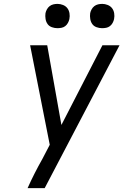

<svg xmlns="http://www.w3.org/2000/svg" viewBox="-20 -968 640 988"><path d="M210 0H122Q139 -38 158 -75.5Q177 -113 198 -150L236 -223L135 -735H223L296 -325L507 -735H595ZM505 -823Q491 -823 477 -828Q463 -833 455 -844Q447 -855 444.5 -870Q442 -885 444 -900Q446 -910 451.5 -920Q457 -930 465.5 -936.5Q474 -943 484.5 -945.5Q495 -948 506 -948Q520 -948 534 -942.5Q548 -937 556.5 -926Q565 -915 567.5 -900Q570 -885 567 -870Q565 -860 559.5 -850Q554 -840 545.5 -833.5Q537 -827 526.5 -825Q516 -823 505 -823ZM275 -823Q261 -823 247 -828Q233 -833 225 -844Q217 -855 214.5 -870Q212 -885 214 -900Q216 -910 221.5 -920Q227 -930 235.5 -936.5Q244 -943 254.5 -945.5Q265 -948 276 -948Q290 -948 304 -942.5Q318 -937 326.5 -926Q335 -915 337.5 -900Q340 -885 337 -870Q335 -860 329.5 -850Q324 -840 315.5 -833.5Q307 -827 296.5 -825Q286 -823 275 -823Z"/></svg>

Font: Iosevka Extended Oblique
Style: Regular
Weight: 400
Width: 7
Italic angle: -9°
Monospace: yes
Designer: Belleve Invis
Foundry: Belleve Invis
Version: Version 32.0.1; ttfautohint (v1.8.4)